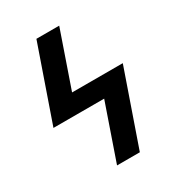

<svg xmlns="http://www.w3.org/2000/svg" viewBox="-178 -838 855 941"><g transform="rotate(-30 250.0 -367.5)"><path d="M335 0H206L315 -315H28L174 -735H303L194 -420H481Z"/></g></svg>

Font: Iosevka SS04 Extrabold Oblique
Style: Regular
Weight: 800
Italic angle: -9°
Monospace: yes
Designer: Belleve Invis
Foundry: Belleve Invis
Version: Version 19.0.0; ttfautohint (v1.8.4)